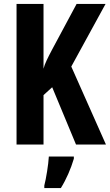

<svg xmlns="http://www.w3.org/2000/svg" viewBox="-20 -734 558 975"><path d="M518 0 342 -396 516 -714H369L244 -481C223 -441 207 -410 201 -385V-714H64V0H201V-251L245 -291L366 0ZM355 72V61H228C226 101 214 174 205 208V221H289C316 178 340 123 355 72Z"/></svg>

Font: Noto Sans Armenian ExtraCondensed
Style: Regular
Weight: 400
Width: 2
Designer: Monotype Design Team
Foundry: Monotype Imaging Inc.
Version: Version 2.008